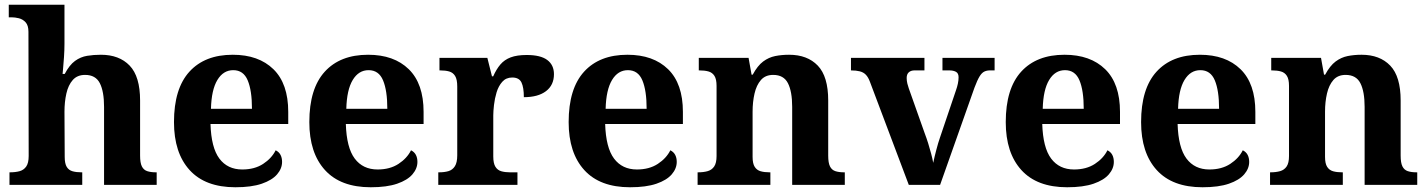

<svg xmlns="http://www.w3.org/2000/svg" viewBox="-20 -780 6025 810"><path d="M20 0V-53H22Q45 -53 62.6 -57.8Q80.1 -62.6 90.6 -77.4Q101 -92.3 101 -122L100 -646Q100 -672.9 88 -686Q76 -699 59.5 -703Q43 -707 29 -707H17V-760H252V-595Q252 -569 250 -539.6Q248 -510.2 246 -489.1Q244 -468 244 -468H253Q273 -506 296.5 -523Q320 -540 347.5 -544.5Q375 -549 405.6 -549Q483 -549 527 -503.2Q571 -457.4 571 -356V-123.5Q571 -93 578.5 -78Q586 -63 601 -58Q616 -53 638 -53H641V0H419V-329Q419 -394 401.2 -429Q383.4 -464 339 -464Q306 -464 287 -442.5Q268 -421 260 -385.5Q252 -350 252 -309L253 -118Q253 -90 261.5 -76Q270 -62 286 -57.5Q302 -53 324 -53H327V0Z M973 10Q846 10 780 -62.5Q714 -135 714 -265Q714 -406 779 -477.5Q844 -549 962 -549Q1071 -549 1133.5 -488Q1196 -427 1196 -308V-257H868Q871 -157 905.5 -111Q940 -65 1002 -65Q1054 -65 1090 -88.5Q1126 -112 1143 -146Q1157 -139 1163.5 -126.5Q1170 -114 1170 -97Q1170 -69 1149 -44.5Q1128 -20 1084.5 -5Q1041 10 973 10ZM1043 -321Q1043 -398 1025 -441Q1007 -484 964 -484Q922 -484 897 -442.5Q872 -401 870 -321Z M1544 10Q1417 10 1351 -62.5Q1285 -135 1285 -265Q1285 -406 1350 -477.5Q1415 -549 1533 -549Q1642 -549 1704.5 -488Q1767 -427 1767 -308V-257H1439Q1442 -157 1476.5 -111Q1511 -65 1573 -65Q1625 -65 1661 -88.5Q1697 -112 1714 -146Q1728 -139 1734.5 -126.5Q1741 -114 1741 -97Q1741 -69 1720 -44.5Q1699 -20 1655.5 -5Q1612 10 1544 10ZM1614 -321Q1614 -398 1596 -441Q1578 -484 1535 -484Q1493 -484 1468 -442.5Q1443 -401 1441 -321Z M1829 0V-53H1832Q1855 -53 1871.9 -58Q1888.9 -63 1898.9 -78.5Q1909 -94 1909 -125V-415Q1909 -445 1900 -459.5Q1891 -474 1875 -478.5Q1859 -483 1837 -483H1834V-536H2036L2055.5 -458H2060.7Q2074 -488 2091 -508Q2108 -528 2134.5 -538Q2161 -548 2202 -548Q2260.6 -548 2288.8 -526.9Q2317 -505.8 2317 -467Q2317 -421 2283.5 -395.5Q2250 -370 2190 -370Q2190 -411 2180 -432Q2170 -453 2141 -453Q2115 -453 2099 -435Q2083 -417 2075 -390.5Q2067 -364 2064 -337Q2061 -310 2061 -293V-120Q2061 -91 2070 -76.5Q2079 -62 2095 -57.5Q2111 -53 2131 -53H2163V0Z M2638 10Q2511 10 2445 -62.5Q2379 -135 2379 -265Q2379 -406 2444 -477.5Q2509 -549 2627 -549Q2736 -549 2798.5 -488Q2861 -427 2861 -308V-257H2533Q2536 -157 2570.5 -111Q2605 -65 2667 -65Q2719 -65 2755 -88.5Q2791 -112 2808 -146Q2822 -139 2828.5 -126.5Q2835 -114 2835 -97Q2835 -69 2814 -44.5Q2793 -20 2749.5 -5Q2706 10 2638 10ZM2708 -321Q2708 -398 2690 -441Q2672 -484 2629 -484Q2587 -484 2562 -442.5Q2537 -401 2535 -321Z M2923 0V-53H2925Q2948 -53 2965.5 -58Q2983 -63 2993 -77.7Q3003 -92.4 3003 -121.8V-417.6Q3003 -446 2994 -460Q2985 -474 2969 -478.5Q2953 -483 2931 -483H2928V-536H3138L3150.7 -465H3155.5Q3176 -503 3199.5 -520.5Q3223 -538 3250.3 -543.5Q3277.7 -549 3308.9 -549Q3386 -549 3430 -503.2Q3474 -457.4 3474 -356V-123.5Q3474 -93 3481.5 -78Q3489 -63 3504 -58Q3519 -53 3541 -53H3544V0H3322V-329Q3322 -394 3304.1 -429Q3286.3 -464 3241.8 -464Q3209 -464 3190.2 -442.5Q3171.3 -420.9 3163.2 -385.5Q3155 -350.1 3155 -309V-118Q3155 -90 3164 -76Q3173 -62 3189 -57.5Q3205 -53 3227 -53H3230V0Z M3650 -435Q3643 -454 3633 -464.5Q3623 -475 3607.5 -479Q3592 -483 3570 -483V-536H3880V-483H3838Q3823 -483 3814 -475Q3805 -467 3805 -451Q3805 -439 3808 -427Q3811 -415 3814 -407L3881 -218Q3889 -197 3896 -174.5Q3903 -152 3908.5 -131Q3914 -110 3917 -93Q3922 -117 3930 -147.5Q3938 -178 3945 -198L4013 -399Q4018 -413 4021 -427Q4024 -441 4024 -454Q4024 -471 4013 -477Q4002 -483 3985 -483H3956V-536H4176V-483H4156Q4143 -483 4132.5 -478Q4122 -473 4112.5 -457.5Q4103 -442 4091 -410L3946 0H3814Z M4482 10Q4355 10 4289 -62.5Q4223 -135 4223 -265Q4223 -406 4288 -477.5Q4353 -549 4471 -549Q4580 -549 4642.5 -488Q4705 -427 4705 -308V-257H4377Q4380 -157 4414.5 -111Q4449 -65 4511 -65Q4563 -65 4599 -88.5Q4635 -112 4652 -146Q4666 -139 4672.5 -126.5Q4679 -114 4679 -97Q4679 -69 4658 -44.5Q4637 -20 4593.5 -5Q4550 10 4482 10ZM4552 -321Q4552 -398 4534 -441Q4516 -484 4473 -484Q4431 -484 4406 -442.5Q4381 -401 4379 -321Z M5053 10Q4926 10 4860 -62.5Q4794 -135 4794 -265Q4794 -406 4859 -477.5Q4924 -549 5042 -549Q5151 -549 5213.5 -488Q5276 -427 5276 -308V-257H4948Q4951 -157 4985.5 -111Q5020 -65 5082 -65Q5134 -65 5170 -88.5Q5206 -112 5223 -146Q5237 -139 5243.5 -126.5Q5250 -114 5250 -97Q5250 -69 5229 -44.5Q5208 -20 5164.5 -5Q5121 10 5053 10ZM5123 -321Q5123 -398 5105 -441Q5087 -484 5044 -484Q5002 -484 4977 -442.5Q4952 -401 4950 -321Z M5338 0V-53H5340Q5363 -53 5380.5 -58Q5398 -63 5408 -77.7Q5418 -92.4 5418 -121.8V-417.6Q5418 -446 5409 -460Q5400 -474 5384 -478.5Q5368 -483 5346 -483H5343V-536H5553L5565.7 -465H5570.5Q5591 -503 5614.5 -520.5Q5638 -538 5665.3 -543.5Q5692.7 -549 5723.9 -549Q5801 -549 5845 -503.2Q5889 -457.4 5889 -356V-123.5Q5889 -93 5896.5 -78Q5904 -63 5919 -58Q5934 -53 5956 -53H5959V0H5737V-329Q5737 -394 5719.1 -429Q5701.3 -464 5656.8 -464Q5624 -464 5605.2 -442.5Q5586.3 -420.9 5578.2 -385.5Q5570 -350.1 5570 -309V-118Q5570 -90 5579 -76Q5588 -62 5604 -57.5Q5620 -53 5642 -53H5645V0Z"/></svg>

Font: Noto Serif Gujarati
Style: Regular
Weight: 400
Designer: Universal Thirst, Indian Type Foundry and the Monotype Design Team
Foundry: Monotype Imaging Inc.
Version: Version 2.102